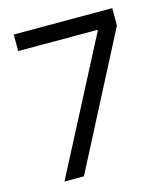

<svg xmlns="http://www.w3.org/2000/svg" viewBox="-107 -791 765 875"><g transform="rotate(-15 276.0 -353.5)"><path d="M413.1 -624V-628.9H39.1V-707H503.9V-625L180.7 0H88.9Z"/></g></svg>

Font: Pretendard Std
Style: Regular
Weight: 400
Designer: Base glyphs from Inter by Rasmus Andersson; Hangeul glyphs from Noto Sans CJK(Source Han Sans) by Jang Soo-young and Kan
Foundry: Kil Hyung-jin
Version: Version 1.309